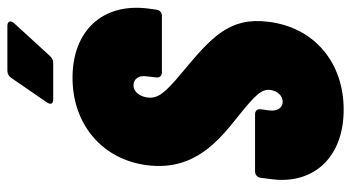

<svg xmlns="http://www.w3.org/2000/svg" viewBox="-230 -690 928 507"><g transform="rotate(-90 233.5 -436.0)"><path d="M225 -759H321C329 -759 334 -762 340 -768L426 -862C435 -872 431 -880 419 -880H301C293 -880 287 -877 282 -870L218 -777C210 -766 213 -759 225 -759ZM198 8C321 8 415 -68 430 -191C443 -294 389 -341 297 -418C240 -465 227 -483 230 -510C233 -532 246 -547 262 -547C279 -547 289 -533 286 -513L283 -487C282 -478 287 -472 296 -472H446C455 -472 461 -478 462 -487L465 -509C480 -628 407 -708 282 -708C158 -708 65 -628 51 -509C36 -386 117 -321 180 -271C237 -225 253 -209 250 -185C247 -166 234 -153 219 -153C203 -153 193 -167 196 -189L199 -211C200 -220 195 -226 186 -226H35C26 -226 19 -220 18 -211L14 -180C1 -70 73 8 198 8Z"/></g></svg>

Font: Barlow Condensed Black
Style: Italic
Weight: 900
Width: 3
Italic angle: -7°
Designer: Jeremy Tribby
Foundry: Tribby Type
Version: Version 1.422;hotconv 1.0.109;makeotfexe 2.5.65596